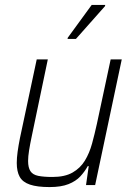

<svg xmlns="http://www.w3.org/2000/svg" viewBox="-20 -751 539 779"><path d="M181 8Q131 8 101.5 -2Q72 -12 60 -33.5Q48 -55 48 -90Q48 -110 51.5 -135.5Q55 -161 61 -191L129 -510H174L109 -199Q102 -166 98 -141Q94 -116 94 -98Q94 -71 103.5 -56.5Q113 -42 135 -37.5Q157 -33 193 -33Q243 -33 274.5 -51Q306 -69 324.5 -99.5Q343 -130 353.5 -168.5Q364 -207 373 -248L429 -510H474L366 0H329L340 -77H336Q324 -55 306 -35.5Q288 -16 258 -4Q228 8 181 8ZM254 -593 255 -598 352 -731H407L406 -726L288 -593Z"/></svg>

Font: Saira SemiCondensed ExtraLight
Style: Italic
Weight: 250
Width: 4
Italic angle: -12°
Designer: Hector Gatti with collaboration of the Omnibus-Type team
Foundry: Omnibus-Type
Version: Version 1.101